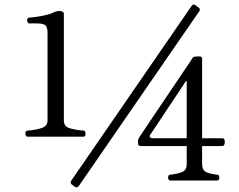

<svg xmlns="http://www.w3.org/2000/svg" viewBox="-20 -786 1040 836"><path d="M97 -191Q91 -196 90.5 -204.5Q90 -213 97 -217Q136 -220 161.5 -228.5Q187 -237 187 -262V-644Q187 -662 180 -673Q173 -684 141 -684H105Q98 -689 98 -697.5Q98 -706 105 -709Q120 -710 140.5 -713Q161 -716 182 -721Q203 -726 216 -733Q226 -738 240 -738Q247 -738 252.5 -735Q258 -732 258 -727V-262Q258 -235 283.5 -227.5Q309 -220 347 -217Q352 -213 352.5 -204.5Q353 -196 347 -191ZM323 24Q316 34 306 27L293 18Q289 15 288 10Q287 5 290 1L814 -760Q821 -771 831 -763L845 -753Q855 -745 847 -736ZM720 0Q712 -2 712 -13Q712 -24 720 -25Q761 -30 777 -39Q793 -48 793 -71V-150H594Q581 -150 581 -162V-174Q581 -178 582.5 -180.5Q584 -183 585 -186Q586 -187 602.5 -212Q619 -237 645.5 -276.5Q672 -316 701.5 -359.5Q731 -403 757.5 -442.5Q784 -482 801 -507Q818 -532 818 -533Q821 -538 825.5 -539Q830 -540 835 -540H851Q860 -540 860 -529V-184H948Q956 -184 958 -175.5Q960 -167 957.5 -158.5Q955 -150 947 -150H860V-71Q860 -49 873 -39.5Q886 -30 927 -25Q935 -24 935 -13Q935 -2 927 0ZM644 -184H793V-430Q793 -432 791.5 -433Q790 -434 789 -432L634 -199Q630 -194 633 -189Q636 -184 644 -184Z"/></svg>

Font: TsukuhouMincho
Style: Regular
Weight: 400
Designer: Iose
Foundry: Typographish
Version: Version 1.001; ttfautohint (v1.8.3)